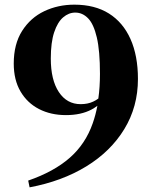

<svg xmlns="http://www.w3.org/2000/svg" viewBox="-20 -784 654 824"><path d="M107 20 101 -9Q211 -47 279 -106.5Q347 -166 378 -255Q390 -289 398 -330Q386 -321 373 -314Q328 -290 263 -290Q198 -290 147.5 -316Q97 -342 68 -391.5Q39 -441 39 -511Q39 -595 75 -651.5Q111 -708 170 -736Q229 -764 299 -764Q387 -764 447.5 -726Q508 -688 540 -616.5Q572 -545 572 -445Q572 -326 513.5 -230Q455 -134 350.5 -70Q246 -6 107 20ZM402 -361Q409 -410 409 -467Q409 -566 395.5 -623.5Q382 -681 358 -705.5Q334 -730 303 -730Q275 -730 251 -709.5Q227 -689 212.5 -645.5Q198 -602 198 -533Q198 -441 232.5 -389Q267 -337 326 -337Q357 -337 380 -348Q391 -353 402 -361Z"/></svg>

Font: Early Summer Mincho Heavy
Style: Regular
Weight: 900
Designer: GuiWonder
Version: Version 1.002